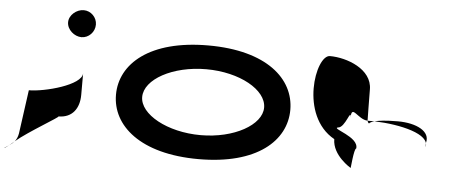

<svg xmlns="http://www.w3.org/2000/svg" viewBox="-85 -794 2346 949"><g transform="rotate(5 1087.5 -320.0)"><path d="M-37 36C-37 38 -28 32 -14 21C-22 26 -30 31 -37 36ZM-14 21C-5 15 4 8 12 -1C2 7 -7 15 -14 21ZM12 -1C73 -53 228 -142 216 -142C285 -142 319 -191 319 -258V-365C319 -306 138 -258 59 -258L29 -41C26 -24 20 -11 12 -1ZM223 -610C223 -573 260 -542 295 -542C331 -542 361 -573 361 -610C361 -646 331 -676 295 -676C260 -676 223 -646 223 -610Z M490 -274C490 -121 634 8 924 8C1214 8 1355 -121 1355 -274C1355 -428 1214 -556 924 -556C634 -556 490 -428 490 -274ZM620 -274C620 -362 758 -438 924 -438C1090 -438 1225 -362 1225 -274C1225 -188 1090 -111 924 -111C758 -111 620 -188 620 -274Z M1584 -149C1584 -68 1677 -14 1677 -14C1677 -6 1685 -112 1696 -112C1706 -171 1563 -200 1597 -208C1633 -208 1655 -314 1655 -261C1655 -331 1691 -256 1740 -254C1740 -281 1738 -346 1738 -409C1738 -510 1611 -556 1527 -556C1456 -556 1402 -250 1584 -149ZM1740 -254C1742 -246 1746 -242 1748 -241C1748 -237 1745 -246 1774 -254ZM1774 -254C1794 -259 1828 -264 1890 -264C1982 -264 2054 -228 2037 -170V-149C2054 -215 1904 -250 1774 -254Z"/></g></svg>

Font: Ampere
Style: SCUltExt
Weight: 400
Version: Version 1